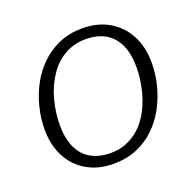

<svg xmlns="http://www.w3.org/2000/svg" viewBox="-104 -656 793 777"><g transform="rotate(-20 293.0 -267.5)"><path d="M447 -167Q458 -192 465 -219Q472 -246 475.5 -273Q479 -300 479 -325Q479 -381 461.5 -420Q444 -459 409.5 -480Q375 -501 322 -501Q288 -501 260 -490.5Q232 -480 209 -462Q186 -444 169 -419.5Q152 -395 139 -367Q128 -342 121 -315Q114 -288 110.5 -261.5Q107 -235 107 -209Q107 -153 124.5 -114Q142 -75 177 -54Q212 -33 264 -33Q298 -33 326 -43.5Q354 -54 377 -72Q400 -90 417.5 -114.5Q435 -139 447 -167ZM43 -213Q43 -261 55 -309Q67 -357 90 -400Q113 -443 147.5 -476Q182 -509 226.5 -528Q271 -547 326 -547Q392 -547 441 -518Q490 -489 516.5 -438.5Q543 -388 543 -321Q543 -272 531 -224.5Q519 -177 496 -134Q473 -91 438.5 -58Q404 -25 359.5 -6.5Q315 12 260 12Q194 12 145 -16.5Q96 -45 69.5 -96Q43 -147 43 -213Z"/></g></svg>

Font: Roboto Serif ExtraLight
Style: Italic
Weight: 250
Italic angle: -10°
Designer: Greg Gazdowicz
Foundry: Commercial Type
Version: Version 1.008